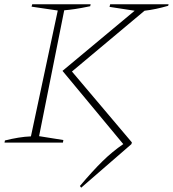

<svg xmlns="http://www.w3.org/2000/svg" viewBox="-20 -664 805 894"><path d="M1 0 3 -10Q35 -18 65.5 -23Q96 -28 124 -29L249 -615L127 -633L130 -644H402L400 -635Q357 -626 329.5 -622Q302 -618 279 -616L162 -30L275 -12L273 0ZM358 210 352 202Q412 131 458 86Q504 41 554 7L271 -334L607 -614L490 -632L493 -644H765L763 -637Q705 -620 653 -614L315 -331L594 -1L592 7Z"/></svg>

Font: Piazzolla SC Thin
Style: Italic
Weight: 100
Italic angle: -11.3°
Designer: Juan Pablo del Peral
Foundry: Huerta Tipografica
Version: Version 1.330